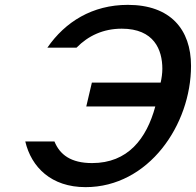

<svg xmlns="http://www.w3.org/2000/svg" viewBox="-20 -757 806 790"><path d="M175 -561H295C343 -610 405 -639 481 -639C614 -639 648 -552 648 -474C648 -455 645 -435 641 -417H358L335 -319H619C583 -186 506 -86 359 -86C271 -86 226 -121 204 -175H84C109 -69 191 13 332 13C592 13 766 -244 766 -486C766 -636 681 -737 506 -737C360 -737 248 -667 175 -561Z"/></svg>

Font: Perun Medium Italic
Style: Regular
Weight: 500
Italic angle: -12°
Foundry: Copyright (c) Stefan Peev, Context Ltd, 2016
Version: Version 1.026